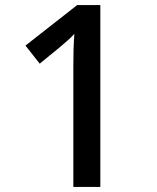

<svg xmlns="http://www.w3.org/2000/svg" viewBox="-20 -734 615 754"><path d="M374 0V-714H283L80 -555L136 -484L213 -547C237 -568 252 -579 272 -601C269 -560 268 -523 268 -473V0Z"/></svg>

Font: Noto Sans Cherokee Medium
Style: Regular
Weight: 500
Designer: Monotype Design Team
Foundry: Monotype Imaging Inc.
Version: Version 2.001